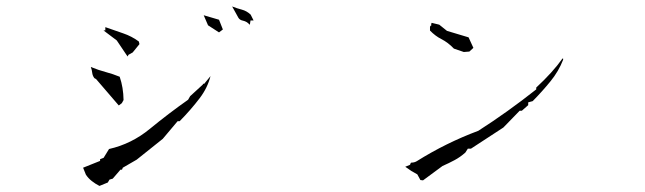

<svg xmlns="http://www.w3.org/2000/svg" viewBox="-20 -704 2040 607"><path d="M364.3 -167.5H365.7L368.2 -173.8L412.1 -199.2L494.6 -265.1L541.5 -320.8H544.9H547.9Q583 -356.4 611.3 -393.6Q636.2 -426.3 645.5 -463.4L625.5 -439H622.1H621.6V-437L581.1 -399.9L574.7 -388.7Q512.2 -344.7 454.1 -296.9Q396 -249 324.7 -232.9L307.6 -205.1L296.4 -200.7V-200.2V-195.3L242.7 -173.8L251.5 -151.9Q258.8 -140.6 270.3 -131.6Q281.7 -122.6 294.4 -116.2L320.8 -127L326.2 -136.2L336.4 -139.2L360.8 -167.5ZM278.3 -457 283.7 -454.1 355.5 -370.6 365.2 -377.9 370.6 -387.7Q370.1 -427.2 358.4 -461.4Q336.9 -470.2 314.7 -476.1Q292.5 -481.9 267.1 -492.2Q270.5 -483.4 271.5 -474.1Q272.5 -464.8 278.3 -457ZM313 -618.2V-607.9H307.1L349.1 -576.2L383.3 -525.4L386.2 -530.8L399.4 -538.1L420.9 -564.5L418.9 -572.8Q396.5 -589.4 369.4 -598.6Q342.3 -607.9 313 -618.2ZM637.7 -624 672.4 -601.6 684.6 -610.8 672.4 -641.6 624 -655.8ZM772 -639.2H781.7L772.5 -657.7Q760.3 -669.4 744.4 -673.6Q728.5 -677.7 713.9 -683.6L733.9 -647.5L736.3 -644.5Q740.7 -640.1 748 -638.7Q761.2 -635.7 768.6 -626.5H770Z M1758.3 -519Q1727.5 -475.6 1675.3 -427.2V-421.4Q1584.5 -349.6 1492.2 -290.5Q1390.1 -252.4 1297.4 -194.3Q1290 -189.9 1280.8 -189.9Q1279.8 -189.9 1279.3 -189.5L1277.3 -186L1276.4 -183.1L1261.2 -176.8L1280.3 -163.6L1299.3 -152.8L1309.1 -134.8L1317.4 -133.8L1378.9 -179.2Q1399.9 -188.5 1417.2 -197.8Q1434.6 -207 1451.2 -221.7L1459 -233.9H1468.8L1571.3 -300.8L1623 -354H1626H1629.9L1649.9 -371.6V-380.4L1664.1 -384.3Q1694.3 -415 1720.2 -446.8Q1746.1 -478.5 1760.3 -515.1V-519ZM1343.3 -622.6H1340.8L1339.4 -618.7V-607.4Q1356 -590.3 1375 -580.6Q1396.5 -569.8 1415 -550.3L1446.3 -539.6L1463.9 -541L1476.6 -552.7L1461.4 -585.9L1393.1 -606.4L1368.7 -626L1344.7 -631.8L1343.3 -628.4Z"/></svg>

Font: Bakudai
Style: ExtraLight
Weight: 200
Version: Version 1.48